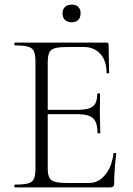

<svg xmlns="http://www.w3.org/2000/svg" viewBox="-20 -809 573 829"><path d="M457 0H44Q42 0 42 -6Q42 -12 44 -12Q82 -12 101 -17Q120 -22 126.5 -37Q133 -52 133 -81V-544Q133 -573 126.5 -587.5Q120 -602 101 -607.5Q82 -613 44 -613Q42 -613 42 -619Q42 -625 44 -625H440Q449 -625 449 -616L451 -495Q451 -492 445.5 -492Q440 -492 440 -495Q440 -547 413 -576.5Q386 -606 342 -606H273Q236 -606 217.5 -601Q199 -596 192.5 -581.5Q186 -567 186 -538V-85Q186 -57 192.5 -43Q199 -29 217.5 -24Q236 -19 273 -19H365Q405 -19 434 -54Q463 -89 470 -146Q470 -149 476 -148.5Q482 -148 482 -145Q478 -119 475.5 -82.5Q473 -46 473 -15Q473 0 457 0ZM401 -235Q401 -280 382 -298Q363 -316 315 -316H161V-335H318Q364 -335 382 -350.5Q400 -366 400 -404Q400 -406 406 -406Q412 -406 412 -404Q412 -375 411.5 -359Q411 -343 411 -325Q411 -303 412 -281.5Q413 -260 413 -235Q413 -233 407 -233Q401 -233 401 -235ZM290 -713Q271 -713 260.5 -723Q250 -733 250 -752Q250 -769 260.5 -779Q271 -789 290 -789Q308 -789 318 -779Q328 -769 328 -752Q328 -733 318 -723Q308 -713 290 -713Z"/></svg>

Font: Cormorant Garamond Light
Style: Regular
Weight: 300
Designer: Christian Thalmann (Catharsis Fonts)
Foundry: Catharsis Fonts
Version: Version 4.001